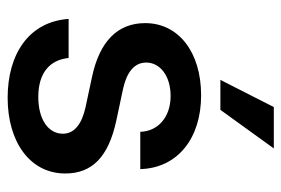

<svg xmlns="http://www.w3.org/2000/svg" viewBox="-144 -626 782 535"><g transform="rotate(90 247.5 -358.0)"><path d="M252 12.2C374 12.2 462.9 -49.3 462.9 -148.4C462.9 -223.1 417 -268.6 315.9 -290.5L226.1 -309.6C181.2 -319.8 153.8 -340.3 153.8 -374C153.8 -411.6 189.9 -441.9 247.1 -441.9C306.6 -441.9 345.7 -405.8 346.7 -357.4H450.7C447.8 -461.9 364.3 -526.9 245.1 -526.9C124 -526.9 43.9 -463.4 43.9 -371.1C43.9 -293.9 95.2 -244.1 192.9 -223.1L279.3 -204.6C323.2 -194.8 352.1 -174.8 352.1 -141.6C352.1 -101.6 313 -73.2 249.5 -73.2C184.6 -73.2 146.5 -103.5 141.1 -157.7H32.2C40 -46.4 130.9 12.2 252 12.2ZM202.1 -580.6H285.6L393.1 -729.5H277.8Z"/></g></svg>

Font: Raveo Display Display Medium
Style: Regular
Weight: 500
Designer: Jakub Foglar, Rasmus Andersson (Inter)
Foundry: Jakubfoglar.com
Version: Version 1.100;Glyphs 3.2.3 (3260)